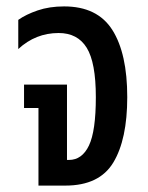

<svg xmlns="http://www.w3.org/2000/svg" viewBox="-20 -579 463 599"><path d="M100 0V-242H55V-315H189V-80H195Q236 -80 257.5 -125Q279 -170 279 -276Q279 -384 250.5 -430Q222 -476 163 -476Q91 -476 37 -426V-517Q61 -534 97.5 -546.5Q134 -559 180 -559Q284 -559 330.5 -485.5Q377 -412 377 -276Q377 -144 333.5 -72Q290 0 184 0Z"/></svg>

Font: Noto Sans Thai ExtCond Med
Style: Regular
Weight: 500
Width: 2
Designer: Monotype Design Team
Foundry: Monotype Imaging Inc.
Version: Version 2.002; ttfautohint (v1.8.4.7-5d5b)